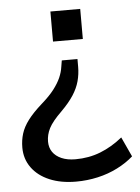

<svg xmlns="http://www.w3.org/2000/svg" viewBox="-50 -528 551 757"><g transform="rotate(-5 225.0 -149.5)"><path d="M221 189Q161 189 116 170Q71 151 46 116.5Q21 82 21 37Q21 8 29 -18Q37 -44 57 -70.5Q77 -97 112 -128Q144 -156 162 -179.5Q180 -203 189.5 -224.5Q199 -246 202 -268L206 -292H268V-261Q268 -232 260.5 -204.5Q253 -177 235.5 -150Q218 -123 187 -92Q150 -56 137 -30.5Q124 -5 124 22Q124 46 136 63.5Q148 81 171 91Q194 101 226 101Q279 101 325 83Q371 65 413 31L449 109Q422 133 385.5 151.5Q349 170 307 179.5Q265 189 221 189ZM178 -369V-488H296V-369Z"/></g></svg>

Font: Nunito Sans 12pt SemiBold
Style: Regular
Weight: 600
Designer: Vernon Adams
Foundry: Vernon Adams
Version: Version 3.101;gftools[0.9.27]